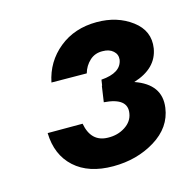

<svg xmlns="http://www.w3.org/2000/svg" viewBox="-78 -551 657 642"><g transform="rotate(-15 250.5 -230.0)"><path d="M239 10Q154 10 105.5 -34Q57 -78 55 -154H176Q188 -88 246 -87Q280 -86 306 -103Q332 -120 336 -147Q345 -199 263 -205L271 -260H272L275 -280Q344 -285 351 -329Q353 -347 339.5 -359Q326 -371 304 -371Q277 -372 258.5 -355Q240 -338 233 -313L111 -314Q125 -383 178.5 -426.5Q232 -470 309 -470Q380 -470 430 -432.5Q480 -395 471 -336Q460 -269 379 -244Q468 -213 457 -134Q448 -68 384.5 -29Q321 10 239 10Z"/></g></svg>

Font: Jost* 600 Semi
Style: Italic
Weight: 600
Italic angle: -10°
Version: Version 3.500